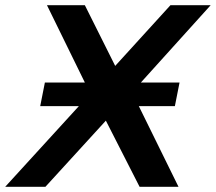

<svg xmlns="http://www.w3.org/2000/svg" viewBox="-55 -720 832 740"><path d="M619 -311H480L633 0H483L353 -255L120 0H-35L249 -311H100L118 -402H272L126 -700H272L389 -466L602 -700H757L488 -402H637Z"/></svg>

Font: Montserrat Alternates SemiBold
Style: Italic
Weight: 600
Italic angle: -11.3°
Designer: Julieta Ulanovsky
Foundry: Julieta Ulanovsky
Version: Version 7.200